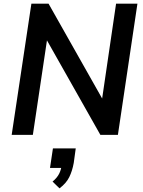

<svg xmlns="http://www.w3.org/2000/svg" viewBox="-20 -739 785 1052"><path d="M44 0 152 -719H246L550 -181H537L616 -719H733L626 0H530L227 -536H240L160 0ZM306 293 268 256Q293 235 304 213Q315 191 318 165L340 181H254L270 74H395L384 154Q376 198 359.5 231.5Q343 265 306 293Z"/></svg>

Font: Nunitoga
Style: Bold Italic
Weight: 700
Italic angle: -9°
Designer: Vernon Adams
Foundry: Vernon Adams
Version: Version 1.0